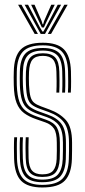

<svg xmlns="http://www.w3.org/2000/svg" viewBox="-20 -788 362 814"><path d="M159.2 -37.8Q124.2 -37.8 107.2 -55.5Q90.2 -73.2 89 -116.8Q88.5 -135.5 88.2 -158.6Q88 -181.8 89.2 -206H101.5Q100.5 -185.8 100.6 -162.4Q100.8 -139 101.2 -117.5Q102 -80.8 115.8 -64.8Q129.5 -48.8 159.2 -48.8Q192.5 -48.8 205.6 -65.1Q218.8 -81.5 220.2 -114Q221.2 -133 221 -148.4Q220.8 -163.8 220.8 -183.8Q220.8 -225.2 208.6 -243Q196.5 -260.8 172.2 -269.2L134 -282.5Q102.8 -293.2 82 -308.6Q61.2 -324 50.4 -351.6Q39.5 -379.2 38.5 -427Q37.8 -446.5 38 -459.9Q38.2 -473.2 38.5 -483.8Q39.5 -548.5 67.5 -577.6Q95.5 -606.8 161.8 -606.8Q223.2 -606.8 250.9 -578.9Q278.5 -551 280.8 -486.2Q281.2 -467.8 281.4 -443.1Q281.5 -418.5 280.2 -395.5H268Q269.2 -416.8 269.1 -441.2Q269 -465.8 268.5 -485.5Q266.5 -544.5 241.6 -570.1Q216.8 -595.8 161.8 -595.8Q102.2 -595.8 77.2 -569.1Q52.2 -542.5 51.2 -483.8Q51 -467.8 50.9 -456.5Q50.8 -445.2 51.2 -427Q53 -382.8 62 -357.4Q71 -332 89.4 -317.9Q107.8 -303.8 138 -293.5L175.8 -280.2Q209 -268.8 221.4 -247Q233.8 -225.2 233.8 -183.8Q233.8 -167 233.9 -150.4Q234 -133.8 233.2 -113.8Q231.5 -74.8 215.2 -56.2Q199 -37.8 159.2 -37.8ZM159.2 -15.5Q108.5 -15.5 87.2 -39.6Q66 -63.8 64.5 -115.5Q64 -137 63.6 -158.2Q63.2 -179.5 64.8 -206H77.2Q75.8 -179 76 -155.9Q76.2 -132.8 76.8 -116Q78.2 -68.2 97.4 -47.4Q116.5 -26.5 159.2 -26.5Q207 -26.5 225.6 -48.2Q244.2 -70 246 -113.5Q246.8 -133 246.8 -148.4Q246.8 -163.8 246.8 -183.8Q246.8 -233.2 230.1 -256.1Q213.5 -279 179.2 -291.2L142 -304.2Q114 -314 97.6 -326.8Q81.2 -339.5 73.5 -362.8Q65.8 -386 64.2 -427.2Q63.5 -445.2 63.8 -456.8Q64 -468.2 64.2 -483.5Q65.2 -536.2 87.1 -560.4Q109 -584.5 161.8 -584.5Q211 -584.5 232.8 -561.5Q254.5 -538.5 256 -485.2Q256.5 -466.8 256.9 -445Q257.2 -423.2 255.8 -395.5H243.5Q244.8 -424.8 244.5 -446.6Q244.2 -468.5 243.8 -485.2Q242.5 -533 223.1 -553.2Q203.8 -573.5 161.8 -573.5Q116.5 -573.5 97.2 -552.1Q78 -530.8 77.2 -483.5Q76.8 -467.5 76.6 -456.5Q76.5 -445.5 77.2 -427.2Q78.8 -387.2 85.9 -366.1Q93 -345 107.5 -334.4Q122 -323.8 145.8 -315.2L182.5 -302Q221.8 -288.2 240.6 -262.8Q259.5 -237.2 259.5 -183.8Q259.5 -163.8 259.6 -148.1Q259.8 -132.5 259 -113.2Q257 -63 235.1 -39.2Q213.2 -15.5 159.2 -15.5ZM159.2 6.8Q97.8 6.8 69.9 -21.2Q42 -49.2 39.8 -114.5Q39.2 -136.8 39.1 -160.4Q39 -184 40.2 -206H52.5Q51.2 -185 51.4 -160.1Q51.5 -135.2 52 -115.2Q54 -55.8 78.9 -30Q103.8 -4.2 159.2 -4.2Q219.2 -4.2 244.6 -30.2Q270 -56.2 271.8 -113.2Q272.8 -132.5 272.6 -148.1Q272.5 -163.8 272.5 -183.8Q272.5 -240.8 251.2 -269Q230 -297.2 186 -313.2L149.8 -326.2Q127.5 -334.2 115.1 -343.9Q102.8 -353.5 97.1 -372.4Q91.5 -391.2 90 -427.5Q89.5 -440.8 89.4 -454Q89.2 -467.2 90 -483.2Q92 -525.5 108.1 -543.9Q124.2 -562.2 161.8 -562.2Q197.2 -562.2 213.9 -544.5Q230.5 -526.8 231.5 -484Q232 -470 232.2 -446.6Q232.5 -423.2 231.2 -395.5H219Q220.2 -422.2 220 -444.1Q219.8 -466 219.2 -483.5Q218.5 -520.5 204.6 -535.9Q190.8 -551.2 161.8 -551.2Q131 -551.2 117.8 -535.4Q104.5 -519.5 103 -483.2Q102.5 -468 102.4 -456.4Q102.2 -444.8 103 -427.5Q104.5 -394.8 109.4 -377.8Q114.2 -360.8 124.8 -352.4Q135.2 -344 153.5 -337.2L189.2 -324Q233.2 -308 259.4 -279Q285.5 -250 285.5 -183.8Q285.5 -163.5 285.5 -148Q285.5 -132.5 284.8 -113Q282.8 -52 255.2 -22.6Q227.8 6.8 159.2 6.8ZM56.8 -767.8H71L140.8 -644.2H127ZM84.5 -767.8H99L148.2 -673.8L159.8 -654.2H163.8L175.2 -673.8L224.5 -767.8H239L170.8 -644.2H152.5ZM112 -767.8H126.5L156.5 -699L160.5 -685H163L167 -699L197.2 -767.8H212L174.5 -690.2L166 -671.5H157.5L148.8 -690.2ZM252.5 -767.8H266.8L196.5 -644.2H182.8Z"/></svg>

Font: Big Shoulders Inline Display
Style: Regular
Weight: 400
Designer: Patric King
Foundry: XO Type Co
Version: Version 1.000